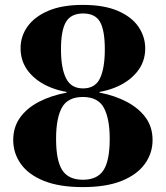

<svg xmlns="http://www.w3.org/2000/svg" viewBox="-20 -752 677 784"><path d="M318.1 12Q222.1 12 159.1 -13.5Q96 -39 65 -82.8Q34 -126.6 34 -180Q34 -233 62 -272Q90 -311 139.5 -336.5Q189 -362 252 -373.7V-378H386V-374Q449 -362 498 -336Q547 -310 575 -271.5Q603 -233 603 -180Q603 -126.6 571.5 -82.8Q540 -39 477 -13.5Q414 12 318.1 12ZM318.5 -18Q377 -18 402.5 -56.8Q428 -95.7 428 -185Q428 -268 404 -312Q380 -356 318.5 -356Q257 -356 233 -313Q209 -270 209 -185Q209 -95.7 234.5 -56.8Q260 -18 318.5 -18ZM319 -391Q369 -391 388.5 -432.5Q408 -473.9 408 -551Q408 -628 388.5 -662.5Q369 -697 319.5 -697Q270 -697 249.5 -662.5Q229 -628 229 -551Q229 -473.9 249.6 -432.5Q270.1 -391 319 -391ZM319 -371Q248.5 -371 190.4 -393.5Q132.4 -416 98.2 -457.5Q64 -499 64 -555Q64 -604 92.6 -644Q121.3 -684 177.5 -708Q233.7 -732 318 -732Q405 -732 461.5 -707.5Q518 -683 545.5 -642.5Q573 -602 573 -553.9Q573 -499 538.8 -457.5Q504.6 -416 447.1 -393.5Q389.6 -371 319 -371Z"/></svg>

Font: Libre Bodoni
Style: Regular
Weight: 400
Designer: Pablo Impallari, Rodrigo Fuenzalida
Foundry: Impallari Type
Version: Version 2.005;gftools[0.9.23]